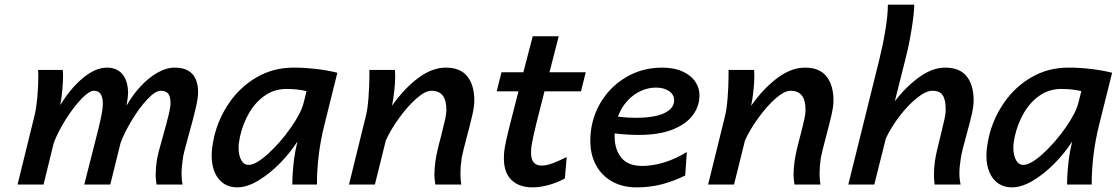

<svg xmlns="http://www.w3.org/2000/svg" viewBox="-20 -790 4781 822"><path d="M646.5 -41.5Q646.5 -69.8 650.9 -99.6Q653.3 -116.7 659.9 -142.6Q666.5 -168.5 678.2 -209Q693.8 -264.2 701.9 -297.4Q710 -330.6 710 -348.6Q710 -376.5 700.2 -388.9Q690.4 -401.4 668 -401.4Q645 -401.4 610.6 -364.7Q576.2 -328.1 544.2 -274.9Q512.2 -221.7 496.1 -177.7L452.1 0H340.8L400.9 -236.8Q420.4 -314.9 420.4 -344.7Q420.4 -373 411.1 -387.2Q401.9 -401.4 381.8 -401.4Q361.8 -401.4 328.1 -366.2Q294.4 -331.1 261.2 -278.3Q228 -225.6 210 -177.7L166.5 0H55.2L127.4 -293.5Q135.3 -325.7 139.6 -372.6Q144 -419.4 144 -460.9Q144 -483.4 143.1 -490.7H248.5Q250 -481.9 250 -467.8Q250 -441.4 247.1 -407Q244.1 -372.6 237.8 -339.8Q283.2 -413.6 336.2 -457Q389.2 -500.5 437.5 -500.5Q481.9 -500.5 505.1 -471.2Q528.3 -441.9 528.3 -390.1Q528.3 -375.5 521.5 -337.4Q546.9 -382.3 581.1 -419.4Q615.2 -456.5 653.6 -478.5Q691.9 -500.5 728 -500.5Q778.8 -500.5 803.5 -473.1Q828.1 -445.8 828.1 -395.5Q828.1 -369.6 816.9 -322.5Q805.7 -275.4 786.6 -207.5Q765.6 -132.3 763.2 -113.8Q757.3 -73.7 757.3 -47.4Q757.3 -18.1 761.7 0H650.4Q646.5 -20.5 646.5 -41.5Z M1245.1 -146 1253.4 -184.1Q1222.7 -136.2 1178.7 -91.3Q1134.8 -46.4 1086.2 -17.1Q1037.6 12.2 994.6 12.2Q962.4 12.2 938 -3.9Q913.6 -20 899.9 -50.8Q886.2 -81.5 886.2 -124Q886.2 -157.7 897 -205.1Q915.5 -283.7 962.2 -351.1Q1008.8 -418.5 1079.6 -459.5Q1150.4 -500.5 1237.3 -500.5Q1286.1 -500.5 1336.4 -494.4Q1386.7 -488.3 1424.3 -478.5L1368.7 -254.9Q1336.9 -128.4 1336.9 0H1231.4Q1231.4 -31.2 1235.1 -73Q1238.8 -114.7 1245.1 -146ZM1206.5 -409.2Q1154.8 -409.2 1114 -380.9Q1073.2 -352.5 1046.6 -306.6Q1020 -260.7 1007.8 -206.5Q1001.5 -178.2 1001.5 -157.7Q1001.5 -125 1012.9 -104.5Q1024.4 -84 1043.9 -84Q1075.2 -84 1127.4 -131.3Q1179.7 -178.7 1224.6 -242.7Q1269.5 -306.6 1280.3 -351.1L1292.5 -399.9Q1253.9 -409.2 1206.5 -409.2Z M1839.8 -41.5Q1839.8 -69.8 1844.2 -99.6Q1848.6 -134.3 1868.7 -208.5Q1880.9 -256.3 1886 -280Q1891.1 -303.7 1891.1 -319.8Q1891.1 -361.3 1875.2 -381.3Q1859.4 -401.4 1826.7 -401.4Q1800.3 -401.4 1762.5 -367.9Q1724.6 -334.5 1688.5 -284.4Q1652.3 -234.4 1631.8 -188.5L1585 0H1474.1L1546.4 -293.5Q1553.7 -321.3 1557.6 -371.8Q1561.5 -422.4 1561.5 -469.7V-490.7H1670.9Q1671.9 -474.1 1671.9 -461.9Q1671.9 -436 1667.7 -398.7Q1663.6 -361.3 1658.2 -337.4Q1711.9 -412.6 1771 -456.5Q1830.1 -500.5 1888.7 -500.5Q1951.2 -500.5 1981 -462.6Q2010.7 -424.8 2010.7 -359.4Q2010.7 -335.4 2002.4 -298.6Q1994.1 -261.7 1978 -201.7Q1971.2 -176.3 1965.1 -151.9Q1959 -127.4 1956.5 -113.8Q1951.2 -77.1 1951.2 -47.4Q1951.2 -19 1955.1 0H1843.8Q1839.8 -25.4 1839.8 -41.5Z M2260.3 12.2Q2203.1 12.2 2170.2 -19Q2137.2 -50.3 2137.2 -112.8Q2137.2 -131.8 2140.1 -152.8Q2144 -179.2 2158.9 -239.5Q2173.8 -299.8 2199.7 -398.9H2106.4L2127 -480.5H2220.7L2260.7 -634.8H2372.1L2332.5 -480.5H2487.8L2467.3 -398.9H2311Q2267.6 -231.9 2257.8 -178.7Q2253.4 -157.7 2253.4 -136.2Q2253.4 -81.1 2298.8 -81.1Q2318.8 -81.1 2343.8 -90.1Q2368.7 -99.1 2406.2 -117.7L2398.4 -25.9Q2361.8 -6.3 2325.7 2.9Q2289.6 12.2 2260.3 12.2Z M2706.1 12.2Q2645.5 12.2 2600.6 -12.9Q2555.7 -38.1 2531.5 -83.3Q2507.3 -128.4 2507.3 -187.5Q2507.3 -272.9 2547.9 -344.7Q2588.4 -416.5 2658.7 -458.5Q2729 -500.5 2814.5 -500.5Q2865.7 -500.5 2901.9 -484.1Q2938 -467.8 2956.3 -440.9Q2974.6 -414.1 2974.6 -382.3Q2974.6 -335.4 2946 -296.9Q2917.5 -258.3 2859.4 -235.4Q2801.3 -212.4 2715.8 -212.4Q2664.1 -212.4 2611.8 -218.8Q2611.3 -214.8 2611.3 -207Q2611.3 -149.9 2640.1 -114.7Q2668.9 -79.6 2729 -79.6Q2775.4 -79.6 2824.7 -95Q2874 -110.4 2920.4 -139.2L2913.6 -38.6Q2862.8 -13.7 2812.3 -0.7Q2761.7 12.2 2706.1 12.2ZM2699.7 -285.6Q2782.7 -285.6 2824.5 -305.9Q2866.2 -326.2 2866.2 -360.4Q2866.2 -384.8 2844.5 -399.9Q2822.8 -415 2788.1 -415Q2754.4 -415 2722.4 -400.1Q2690.4 -385.3 2664.8 -356.9Q2639.2 -328.6 2625.5 -290.5Q2665 -285.6 2699.7 -285.6Z M3377.4 -41.5Q3377.4 -69.8 3381.8 -99.6Q3386.2 -134.3 3406.2 -208.5Q3418.5 -256.3 3423.6 -280Q3428.7 -303.7 3428.7 -319.8Q3428.7 -361.3 3412.8 -381.3Q3397 -401.4 3364.3 -401.4Q3337.9 -401.4 3300 -367.9Q3262.2 -334.5 3226.1 -284.4Q3189.9 -234.4 3169.4 -188.5L3122.6 0H3011.7L3084 -293.5Q3091.3 -321.3 3095.2 -371.8Q3099.1 -422.4 3099.1 -469.7V-490.7H3208.5Q3209.5 -474.1 3209.5 -461.9Q3209.5 -436 3205.3 -398.7Q3201.2 -361.3 3195.8 -337.4Q3249.5 -412.6 3308.6 -456.5Q3367.7 -500.5 3426.3 -500.5Q3488.8 -500.5 3518.6 -462.6Q3548.3 -424.8 3548.3 -359.4Q3548.3 -335.4 3540 -298.6Q3531.7 -261.7 3515.6 -201.7Q3508.8 -176.3 3502.7 -151.9Q3496.6 -127.4 3494.1 -113.8Q3488.8 -77.1 3488.8 -47.4Q3488.8 -19 3492.7 0H3381.3Q3377.4 -25.4 3377.4 -41.5Z M3978.5 -41.5Q3978.5 -70.3 3982.9 -101.6Q3985.8 -121.1 3992.4 -150.1Q3999 -179.2 4006.3 -207Q4018.1 -254.4 4023.4 -279.1Q4028.8 -303.7 4028.8 -319.8Q4028.8 -361.8 4016.4 -381.6Q4003.9 -401.4 3971.7 -401.4Q3944.3 -401.4 3906.5 -371.3Q3868.7 -341.3 3832 -293.7Q3795.4 -246.1 3772.5 -197.3L3723.1 0H3611.8L3745.1 -537.1Q3760.3 -598.6 3770.8 -662.4Q3781.2 -726.1 3781.2 -770H3894Q3894 -734.4 3882.8 -665Q3871.6 -595.7 3856.4 -537.1L3811 -356.9Q3859.9 -419.9 3916 -460.2Q3972.2 -500.5 4026.4 -500.5Q4088.9 -500.5 4118.7 -463.1Q4148.4 -425.8 4148.4 -359.4Q4148.4 -335.9 4140.6 -301.3Q4132.8 -266.6 4117.2 -210.4Q4109.4 -182.6 4102.5 -155.5Q4095.7 -128.4 4093.3 -111.3Q4087.4 -76.2 4087.4 -47.4Q4087.4 -22.5 4092.8 0H3981.4Q3978.5 -19 3978.5 -41.5Z M4562 -146 4570.3 -184.1Q4539.6 -136.2 4495.6 -91.3Q4451.7 -46.4 4403.1 -17.1Q4354.5 12.2 4311.5 12.2Q4279.3 12.2 4254.9 -3.9Q4230.5 -20 4216.8 -50.8Q4203.1 -81.5 4203.1 -124Q4203.1 -157.7 4213.9 -205.1Q4232.4 -283.7 4279.1 -351.1Q4325.7 -418.5 4396.5 -459.5Q4467.3 -500.5 4554.2 -500.5Q4603 -500.5 4653.3 -494.4Q4703.6 -488.3 4741.2 -478.5L4685.5 -254.9Q4653.8 -128.4 4653.8 0H4548.3Q4548.3 -31.2 4552 -73Q4555.7 -114.7 4562 -146ZM4523.4 -409.2Q4471.7 -409.2 4430.9 -380.9Q4390.1 -352.5 4363.5 -306.6Q4336.9 -260.7 4324.7 -206.5Q4318.4 -178.2 4318.4 -157.7Q4318.4 -125 4329.8 -104.5Q4341.3 -84 4360.8 -84Q4392.1 -84 4444.3 -131.3Q4496.6 -178.7 4541.5 -242.7Q4586.4 -306.6 4597.2 -351.1L4609.4 -399.9Q4570.8 -409.2 4523.4 -409.2Z"/></svg>

Font: Lesson One Medium
Style: Italic
Weight: 500
Italic angle: -14°
Designer: But Ko, Victor Gaultney, Annie Olsen, Julie Remington, Don Collingsworth, Eric Hays, Becca Hirsbrunner
Version: Version 1.100